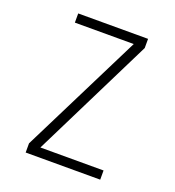

<svg xmlns="http://www.w3.org/2000/svg" viewBox="-128 -802 826 904"><g transform="rotate(20 285.0 -350.0)"><path d="M158.5 -46H475V0H101.5V-46L405 -654H110V-700H460V-654Z"/></g></svg>

Font: League Mono Narrow UltraLight
Style: Regular
Weight: 200
Width: 3
Designer: Tyler Finck
Foundry: The League of Moveable Type / Tyler Finck
Version: Version 2.210